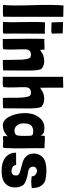

<svg xmlns="http://www.w3.org/2000/svg" viewBox="742 -1509 783 2307"><g transform="rotate(90 1133.5 -355.5)"><path d="M182 -724Q182 14 181 -6Q174 3 113 1Q46 -1 40 0Q50 -115 42 -363Q34 -601 46 -727Z M385 -503V-500Q382 -39 384 -6Q377 3 316 1Q248 -1 243 0Q250 -81 245 -257Q241 -424 249 -505V-506Q244 -505 277 -505Q327 -502 368 -503ZM381 -718 384 -590Q377 -579 332 -581L249 -583Q249 -597 247 -644Q245 -687 245 -721Z M604 -461Q647 -493 704 -495Q765 -498 805 -464Q830 -441 828 -271Q825 -11 826 -2Q799 2 701 2Q698 -28 699 -110Q699 -194 697 -230Q689 -314 672 -327Q671 -328 670 -328Q668 -329 668 -329Q643 -341 614 -333Q576 -322 573 -275Q571 -237 575 -140Q578 -55 572 -7V-3Q546 4 517 3Q473 1 448 3L446 -243Q444 -394 447 -498Q482 -495 517 -498Q577 -498 577 -499Q576 -509 579 -446Q599 -457 604 -461Z M1059 -461Q1102 -493 1160 -495Q1220 -498 1260 -464Q1285 -441 1283 -271Q1280 -11 1281 -2Q1254 2 1156 2Q1154 -28 1154 -110Q1155 -194 1152 -230Q1144 -314 1127 -327Q1127 -328 1125 -328Q1124 -329 1123 -329Q1098 -341 1069 -333Q1031 -322 1028 -275Q1026 -237 1030 -140Q1033 -55 1027 -7V-3Q1001 4 972 3Q928 1 903 3V-723Q938 -720 973 -723Q1033 -723 1033 -724Q1034 -719 1034 -446Q1054 -457 1059 -461Z M1761 -474V-464Q1759 -406 1762 -252Q1764 -119 1759 -40Q1759 -1 1746 1L1669 -2L1626 1Q1614 -3 1614 -21Q1614 -29 1616 -39Q1618 -50 1618 -56Q1560 2 1486 2Q1416 2 1374 -92Q1339 -170 1339 -266Q1339 -365 1388 -430Q1436 -495 1507 -497Q1552 -497 1569 -491Q1596 -482 1609 -451Q1608 -463 1611 -478Q1613 -496 1613 -502Q1613 -503 1661 -503Q1731 -500 1759 -498Q1761 -482 1761 -474ZM1462 -246Q1462 -200 1486 -170Q1510 -138 1551 -138Q1596 -138 1607 -170Q1613 -188 1613 -259Q1613 -333 1608 -346Q1600 -363 1561 -363Q1482 -363 1468 -299Q1462 -279 1462 -246Z M2097 -346Q2103 -371 2078 -391Q2055 -410 2028 -408Q1982 -400 1982 -361Q1982 -321 2029 -305Q2172 -284 2206 -240Q2251 -166 2219 -74Q2175 18 2040 16Q1939 20 1877 -26Q1815 -72 1815 -152V-157Q1824 -158 1963 -158Q1965 -110 2028 -103Q2053 -100 2070 -112Q2089 -125 2088 -152Q2093 -192 2040 -206Q1923 -238 1931 -235Q1821 -272 1825 -378Q1827 -424 1854 -459Q1882 -497 1929 -509Q2028 -536 2153 -507Q2240 -470 2240 -346Q2161 -333 2097 -346Z"/></g></svg>

Font: Londrina Solid
Style: Regular
Weight: 400
Designer: Marcelo Magalhaes
Foundry: Marcelo Magalh„es
Version: Version 1.001 2011